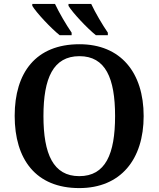

<svg xmlns="http://www.w3.org/2000/svg" viewBox="-20 -951 810 981"><path d="M470 -771H531V-784C503 -825 467 -886 446 -931H330V-921C351 -886 425 -807 470 -771ZM285 -771H346V-784C318 -825 282 -886 261 -931H145V-921C166 -886 240 -807 285 -771ZM385 10C597 10 714 -137 714 -358C714 -580 597 -725 386 -725C163 -725 55 -580 55 -359C55 -137 163 10 385 10ZM385 -51C252 -51 202 -164 202 -358C202 -552 252 -664 386 -664C519 -664 568 -552 568 -358C568 -164 519 -51 385 -51Z"/></svg>

Font: Noto Serif SemiBold
Style: Regular
Weight: 600
Designer: Monotype Design Team
Foundry: Monotype Imaging Inc.
Version: Version 2.013